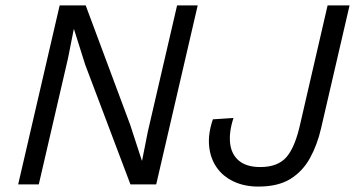

<svg xmlns="http://www.w3.org/2000/svg" viewBox="-20 -680 1309 708"><path d="M47 0 200 -660H296L460 -220L503 -88H504L525 -194L633 -660H709L556 0H461L294 -442L253 -572H252L231 -466L123 0ZM933 8Q881 8 841 -11Q801 -30 778 -64Q755 -98 751 -143Q747 -188 765 -240L841 -245Q824 -193 828.5 -152Q833 -111 861 -87.5Q889 -64 940 -64Q1005 -64 1037 -101.5Q1069 -139 1088 -227L1188 -660H1269L1164 -207Q1150 -146 1123 -97Q1096 -48 1050.5 -20Q1005 8 933 8Z"/></svg>

Font: Work Sans
Style: Italic
Weight: 400
Italic angle: -13°
Designer: Wei Huang
Foundry: Wei Huang
Version: Version 2.012